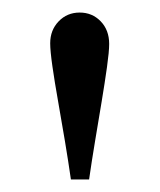

<svg xmlns="http://www.w3.org/2000/svg" viewBox="-20 -850 255 306"><path d="M93 -564Q89 -592 83.5 -625Q78 -658 72.5 -689Q67 -720 63.5 -744.5Q60 -769 60 -781Q60 -802 73.5 -816Q87 -830 107 -830Q127 -830 140.5 -816Q154 -802 154 -780Q154 -768 150.5 -743Q147 -718 142 -688Q137 -658 131.5 -625Q126 -592 122 -564Z"/></svg>

Font: SVN-Libre Baskerville
Style: Regular
Weight: 400
Designer: Pablo Impallari, Rodrigo Fuenzalida
Foundry: Pablo Impallari, Rodrigo Fuenzalida
Version: Version 1.000; ttfautohint (v1.8.4)